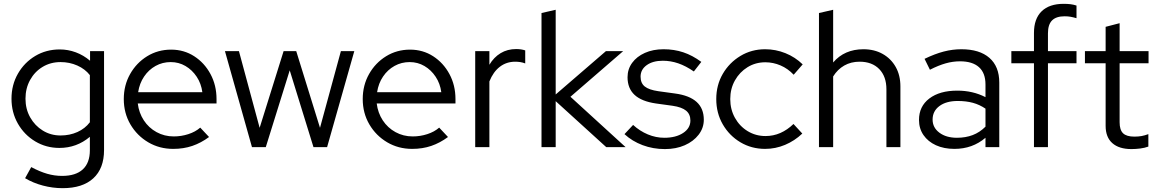

<svg xmlns="http://www.w3.org/2000/svg" viewBox="-20 -768 6030 1002"><path d="M307 214Q255 214 204 200.5Q153 187 111 162L143 104Q188 128 226.5 139Q265 150 304 150Q375 150 412 116Q449 82 449 16V-54Q380 4 290 4Q221 4 164 -30Q107 -64 73.5 -122.5Q40 -181 40 -253Q40 -325 73.5 -383.5Q107 -442 164 -476Q221 -510 292 -510Q335 -510 375.5 -495Q416 -480 450 -451V-501H523V15Q523 111 467 162.5Q411 214 307 214ZM296 -61Q344 -61 384 -79Q424 -97 449 -130V-376Q424 -408 383.5 -426Q343 -444 296 -444Q244 -444 202.5 -419Q161 -394 137 -350.5Q113 -307 113 -253Q113 -199 137.5 -155.5Q162 -112 203.5 -86.5Q245 -61 296 -61Z M884 9Q812 9 753.5 -25.5Q695 -60 660.5 -119Q626 -178 626 -251Q626 -323 659 -381.5Q692 -440 748 -474.5Q804 -509 873 -509Q940 -509 993.5 -474.5Q1047 -440 1078.5 -381.5Q1110 -323 1110 -251V-228H699Q705 -179 730.5 -140Q756 -101 797 -78.5Q838 -56 887 -56Q926 -56 963 -68Q1000 -80 1025 -102L1071 -53Q1029 -22 983.5 -6.5Q938 9 884 9ZM701 -287H1036Q1030 -332 1006.5 -367.5Q983 -403 948 -423.5Q913 -444 871 -444Q828 -444 792 -424Q756 -404 732 -368.5Q708 -333 701 -287Z M1295 0 1154 -501H1227L1335 -101L1460 -501H1526L1650 -101L1759 -501H1829L1687 0H1616L1492 -401L1367 0Z M2131 9Q2059 9 2000.5 -25.5Q1942 -60 1907.5 -119Q1873 -178 1873 -251Q1873 -323 1906 -381.5Q1939 -440 1995 -474.5Q2051 -509 2120 -509Q2187 -509 2240.5 -474.5Q2294 -440 2325.5 -381.5Q2357 -323 2357 -251V-228H1946Q1952 -179 1977.5 -140Q2003 -101 2044 -78.5Q2085 -56 2134 -56Q2173 -56 2210 -68Q2247 -80 2272 -102L2318 -53Q2276 -22 2230.5 -6.5Q2185 9 2131 9ZM1948 -287H2283Q2277 -332 2253.5 -367.5Q2230 -403 2195 -423.5Q2160 -444 2118 -444Q2075 -444 2039 -424Q2003 -404 1979 -368.5Q1955 -333 1948 -287Z M2460 0V-501H2534V-430Q2557 -469 2592.5 -490.5Q2628 -512 2674 -512Q2700 -512 2721 -505V-437Q2708 -442 2695 -444Q2682 -446 2669 -446Q2623 -446 2588.5 -419.5Q2554 -393 2534 -343V0Z M2806 0V-700L2880 -717V-275L3142 -501H3232L2957 -263L3245 0H3144L2880 -240V0Z M3450 10Q3388 10 3333.5 -10.5Q3279 -31 3239 -68L3284 -116Q3319 -84 3361 -66.5Q3403 -49 3447 -49Q3507 -49 3545 -74Q3583 -99 3583 -139Q3583 -172 3560.5 -190.5Q3538 -209 3490 -216L3403 -228Q3328 -239 3291.5 -273Q3255 -307 3255 -365Q3255 -407 3279 -440Q3303 -473 3345.5 -492Q3388 -511 3443 -511Q3498 -511 3546 -495Q3594 -479 3640 -445L3601 -395Q3559 -424 3519.5 -437.5Q3480 -451 3439 -451Q3387 -451 3355 -428Q3323 -405 3323 -368Q3323 -334 3345 -316.5Q3367 -299 3416 -292L3503 -280Q3578 -270 3615.5 -236Q3653 -202 3653 -143Q3653 -100 3626 -65Q3599 -30 3553.5 -10Q3508 10 3450 10Z M3973 9Q3902 9 3844 -25.5Q3786 -60 3752 -119Q3718 -178 3718 -251Q3718 -324 3752 -382.5Q3786 -441 3844 -476Q3902 -511 3973 -511Q4028 -511 4079 -490.5Q4130 -470 4169 -432L4122 -378Q4092 -410 4053.5 -426.5Q4015 -443 3974 -443Q3923 -443 3881.5 -417.5Q3840 -392 3815.5 -348.5Q3791 -305 3791 -251Q3791 -197 3815.5 -153Q3840 -109 3882 -83.5Q3924 -58 3975 -58Q4016 -58 4052.5 -74Q4089 -90 4121 -121L4167 -71Q4127 -33 4077 -12Q4027 9 3973 9Z M4254 0V-700L4328 -717V-442Q4387 -511 4486 -511Q4543 -511 4586.5 -486.5Q4630 -462 4654.5 -418.5Q4679 -375 4679 -317V0H4606V-302Q4606 -369 4568.5 -407.5Q4531 -446 4466 -446Q4421 -446 4386 -426Q4351 -406 4328 -369V0Z M4961 9Q4906 9 4864.5 -10Q4823 -29 4799.5 -63Q4776 -97 4776 -142Q4776 -213 4830 -254Q4884 -295 4976 -295Q5057 -295 5123 -261V-327Q5123 -387 5089 -417.5Q5055 -448 4990 -448Q4953 -448 4915.5 -437.5Q4878 -427 4833 -404L4805 -461Q4859 -487 4905 -499Q4951 -511 4997 -511Q5092 -511 5143.5 -466Q5195 -421 5195 -337V0H5123V-49Q5089 -20 5048.5 -5.5Q5008 9 4961 9ZM4847 -144Q4847 -102 4882.5 -75.5Q4918 -49 4974 -49Q5019 -49 5056 -63Q5093 -77 5123 -107V-201Q5092 -222 5057 -231.5Q5022 -241 4978 -241Q4918 -241 4882.5 -214.5Q4847 -188 4847 -144Z M5376 0V-438H5258V-501H5376V-596Q5376 -670 5416 -709Q5456 -748 5531 -748Q5551 -748 5567 -746Q5583 -744 5598 -739V-673Q5581 -678 5567 -680.5Q5553 -683 5536 -683Q5492 -683 5470.5 -661.5Q5449 -640 5449 -594V-501H5598V-438H5449V0Z M5885 10Q5820 10 5785 -21Q5750 -52 5750 -111V-438H5642V-501H5750V-628L5823 -647V-501H5974V-438H5823V-130Q5823 -90 5841 -72.5Q5859 -55 5900 -55Q5921 -55 5937.5 -58Q5954 -61 5973 -68V-3Q5954 4 5930.5 7Q5907 10 5885 10Z"/></svg>

Font: Red Hat Display Variable
Style: Regular
Weight: 400
Designer: Pentagram, MCKL
Foundry: Pentagram, MCKL
Version: Version 1.021